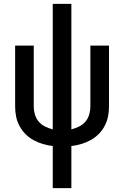

<svg xmlns="http://www.w3.org/2000/svg" viewBox="-20 -755 640 990"><path d="M252 215V-2Q226 -5 201 -12.5Q176 -20 153 -32.5Q130 -45 111.5 -63.5Q93 -82 80.5 -105.5Q68 -129 63 -154.5Q58 -180 58 -206V-520H154V-206Q154 -185 160 -164.5Q166 -144 179.5 -128Q193 -112 212.5 -102.5Q232 -93 252 -88V-735H348V-88Q368 -93 387.5 -102.5Q407 -112 420.5 -128Q434 -144 440 -164.5Q446 -185 446 -206V-520H542V-206Q542 -180 537 -154.5Q532 -129 519.5 -105.5Q507 -82 488.5 -63.5Q470 -45 447 -32.5Q424 -20 399 -12.5Q374 -5 348 -2V215Z"/></svg>

Font: Iosevka Fixed Curly Md Ex
Style: Regular
Weight: 500
Width: 7
Monospace: yes
Designer: Belleve Invis
Foundry: Belleve Invis
Version: Version 30.1.2